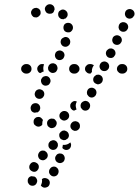

<svg xmlns="http://www.w3.org/2000/svg" viewBox="-20 -590 656 908"><path d="M180 256 181 255Q189 250 198 253Q207 255 212 262Q217 270 215 279Q213 289 205 294H204Q201 296 196 297Q192 298 187 297Q183 296 179 293Q176 291 173 287Q173 287 173 287Q173 287 173 287Q174 285 175 283Q179 274 179 265Q178 261 178 258Q178 257 179 257Q180 256 180 256ZM150 250Q147 247 143 245Q139 245 134 244Q131 244 129 243Q128 243 127 244Q126 244 125 244Q120 246 117 249Q114 252 112 257Q111 261 111 265Q111 270 112 274H113Q116 283 125 287Q134 290 142 287Q151 283 154 274Q158 266 154 257Q152 253 150 250ZM214 211H215Q219 202 228 199Q236 196 245 200Q253 205 256 213Q259 222 255 231Q251 240 242 243Q233 246 225 242Q224 241 223 241Q223 240 222 240Q221 239 220 238Q220 238 219 238Q214 233 212 226Q211 218 214 211ZM163 193Q160 184 152 180Q144 175 135 177Q126 180 122 188L121 189Q117 197 119 206Q122 215 130 219Q138 224 147 222Q156 219 160 211L161 210Q165 202 163 193ZM242 166Q245 175 254 179Q262 183 271 180Q280 177 284 169V168Q288 160 285 151Q282 142 274 138Q270 136 265 136Q261 135 256 137Q252 138 249 141Q246 144 244 148L243 149Q239 157 242 166ZM206 144Q205 134 198 128Q195 125 191 123Q186 122 182 122Q177 122 173 124Q169 126 166 129V130Q160 137 160 146Q161 156 167 162Q174 168 184 168Q193 167 199 160H200Q206 153 206 144ZM312 84Q305 90 297 93Q288 96 279 95Q278 95 277 95Q277 96 277 97Q276 103 275 109Q276 112 279 114Q281 116 284 117Q292 121 301 118Q310 115 314 106Q316 102 316 97Q317 93 315 89Q315 87 314 86Q313 85 313 84Q313 84 312 84ZM252 105Q254 101 254 96Q254 92 253 88Q251 84 248 80Q245 77 241 75Q237 73 232 73Q228 73 224 75Q220 76 216 79V80Q209 86 209 95Q208 105 215 112Q221 118 230 119Q240 119 247 113V112Q250 109 252 105ZM306 52Q306 42 300 35Q297 32 293 30Q289 28 285 27Q280 27 276 28Q272 30 268 33Q265 36 262 40Q260 44 260 49Q260 53 261 57Q263 62 265 65Q268 68 272 70Q276 72 281 73Q285 73 290 72Q294 70 297 67H298Q305 61 306 52ZM358 8Q359 -1 354 -8Q351 -12 347 -14Q343 -16 338 -17Q334 -17 330 -16Q325 -15 322 -12L321 -11Q314 -5 313 4Q312 13 318 20Q321 24 325 26Q329 28 333 29Q338 29 342 28Q346 26 350 24V23Q358 17 358 8ZM246 2Q250 -6 247 -15Q245 -19 242 -22Q239 -26 235 -28Q231 -29 226 -29Q222 -30 218 -28H217Q208 -24 204 -16Q201 -7 204 1Q205 6 209 9Q212 12 216 14Q220 16 224 16Q229 16 233 14H234Q242 11 246 2ZM161 9Q151 8 145 1Q145 1 144 1Q138 -6 139 -16Q139 -25 146 -31Q149 -34 154 -36Q158 -37 162 -37Q167 -37 171 -35Q175 -33 178 -29Q178 -29 178 -29Q180 -28 181 -26Q182 -24 183 -22Q180 -15 180 -7Q180 -4 180 -1Q179 0 179 1Q178 2 177 3Q170 9 161 9ZM307 -40Q308 -49 302 -57Q296 -64 287 -65Q277 -66 270 -60Q262 -54 261 -45Q260 -36 266 -28Q269 -25 273 -23Q277 -20 281 -20Q286 -19 290 -21Q294 -22 298 -25Q306 -31 307 -40ZM129 -65Q124 -73 125 -82V-83Q127 -92 134 -98Q142 -103 151 -102Q160 -101 166 -93Q171 -86 170 -76Q169 -71 167 -67Q165 -64 161 -61Q160 -60 160 -60Q159 -60 159 -59Q152 -59 145 -57Q145 -57 145 -56Q145 -57 145 -57Q145 -57 144 -57Q135 -58 129 -65ZM314 -80Q312 -84 312 -89Q312 -93 313 -97Q315 -101 318 -105H319Q323 -110 330 -112Q337 -113 343 -110Q343 -110 343 -110V-109Q339 -101 338 -93Q338 -84 341 -75Q341 -73 342 -72Q340 -71 339 -71Q335 -69 331 -67Q327 -67 324 -69Q321 -70 319 -73Q315 -76 314 -80ZM363 -100V-99Q361 -95 361 -91Q361 -86 362 -82Q364 -78 367 -75Q370 -71 374 -69Q382 -65 391 -68Q400 -71 404 -80Q408 -89 405 -98Q402 -106 393 -111Q389 -112 385 -113Q380 -113 376 -111Q372 -110 369 -107Q365 -104 363 -100ZM146 -136Q149 -128 158 -124Q167 -121 175 -124Q184 -128 187 -136L188 -137Q191 -146 188 -154Q184 -163 175 -166Q167 -170 158 -166Q150 -163 146 -154V-153Q142 -145 146 -136ZM393 -162V-161Q391 -157 391 -153Q391 -149 392 -144Q394 -140 397 -137Q400 -133 404 -131Q412 -127 421 -130Q430 -134 434 -142V-143Q438 -151 435 -160Q432 -169 423 -173Q415 -177 406 -174Q397 -171 393 -162ZM175 -201Q177 -192 186 -187Q194 -183 203 -186Q212 -188 216 -197Q221 -205 218 -214Q215 -223 207 -228Q199 -232 190 -229Q181 -227 177 -218H176Q172 -209 175 -201ZM422 -206Q425 -198 434 -194Q438 -192 442 -191Q446 -191 451 -193Q455 -194 458 -197Q462 -200 464 -204V-205Q468 -213 465 -222Q462 -231 453 -235Q449 -237 445 -237Q440 -237 436 -236Q432 -234 429 -231Q425 -228 423 -224Q419 -215 422 -206ZM87 -249Q80 -255 80 -264Q80 -274 87 -280Q94 -287 103 -287H107Q116 -287 123 -280Q129 -274 129 -264Q129 -255 123 -249Q116 -242 107 -242H103Q94 -242 87 -249ZM349 -249Q356 -255 356 -264Q356 -274 349 -280Q343 -287 333 -287H329Q320 -287 313 -280Q307 -274 307 -264Q307 -255 313 -249Q320 -242 329 -242H333Q343 -242 349 -249ZM389 -249Q382 -255 382 -264Q382 -274 389 -280Q395 -287 405 -287H409Q413 -287 417 -285Q421 -284 424 -281Q423 -279 421 -277Q416 -269 415 -261Q414 -255 415 -249Q414 -248 413 -248Q410 -245 408 -242H405Q395 -242 389 -249ZM576 -249Q582 -255 582 -264Q582 -274 576 -280Q569 -287 560 -287H556Q546 -287 540 -280Q533 -274 533 -264Q533 -255 540 -249Q546 -242 556 -242H560Q569 -242 576 -249ZM163 -280Q169 -287 178 -287H182Q184 -287 185 -287Q187 -287 188 -286Q186 -280 185 -273Q184 -264 186 -255Q187 -253 187 -252Q185 -251 183 -251Q176 -248 170 -244Q163 -246 160 -252Q156 -258 156 -264Q156 -274 163 -280ZM207 -270Q207 -266 208 -261Q209 -257 212 -254Q215 -250 219 -248Q227 -243 236 -246Q245 -248 249 -257Q254 -265 251 -274Q249 -283 241 -288Q237 -290 232 -291Q228 -291 224 -290Q219 -289 216 -286Q212 -283 210 -279Q208 -275 207 -270ZM452 -269Q455 -260 463 -256Q472 -252 481 -255Q489 -258 494 -266V-267Q498 -275 495 -284Q492 -293 483 -297Q475 -301 466 -298Q457 -295 453 -286Q449 -277 452 -269ZM241 -321Q244 -312 252 -308Q260 -304 269 -307Q278 -310 282 -318V-319Q287 -327 284 -336Q281 -345 272 -349Q264 -353 255 -350Q246 -347 242 -339V-338Q238 -330 241 -321ZM482 -331Q485 -322 493 -318Q497 -316 502 -316Q506 -315 511 -317Q515 -318 518 -321Q521 -324 523 -328L524 -329Q528 -337 525 -346Q522 -355 513 -359Q509 -361 505 -361Q500 -361 496 -360Q492 -358 489 -355Q485 -352 483 -348Q479 -339 482 -331ZM269 -382Q273 -373 282 -370Q291 -367 299 -371Q308 -376 311 -384V-385Q314 -394 310 -402Q306 -411 297 -414Q288 -417 280 -412Q271 -408 268 -400V-399Q265 -390 269 -382ZM512 -393Q515 -384 523 -380Q532 -376 541 -379Q549 -382 553 -390L554 -391Q558 -399 555 -408Q552 -417 543 -421Q535 -425 526 -422Q517 -419 513 -411V-410Q509 -402 512 -393ZM286 -443Q293 -437 302 -437Q312 -436 318 -443Q325 -450 325 -459V-460Q325 -469 318 -476Q312 -482 302 -482Q293 -482 286 -476Q280 -469 280 -460V-459Q280 -450 286 -443ZM541 -464Q540 -459 542 -455Q543 -451 546 -447Q549 -444 553 -442Q562 -438 571 -441Q579 -444 583 -452L584 -453Q588 -462 585 -470Q582 -479 573 -483Q569 -485 565 -485Q560 -486 556 -484Q552 -483 548 -480Q545 -477 543 -473V-472Q541 -468 541 -464ZM262 -506H261Q255 -513 255 -522Q255 -532 261 -538Q265 -541 269 -543Q273 -545 277 -545Q282 -545 286 -543Q290 -541 293 -538L294 -537Q300 -531 300 -521Q300 -512 293 -506Q293 -505 292 -504Q292 -504 291 -503Q288 -503 286 -502Q283 -501 281 -499Q275 -499 270 -500Q265 -502 262 -506ZM572 -517Q575 -508 583 -504Q592 -500 600 -503Q609 -506 613 -515H614Q618 -524 615 -532Q612 -541 603 -545Q595 -549 586 -546Q577 -543 573 -535V-534Q569 -526 572 -517ZM163 -512Q160 -510 155 -508Q151 -507 147 -508Q142 -508 138 -510Q134 -513 132 -516Q129 -520 128 -524Q126 -528 127 -533Q127 -537 130 -541Q132 -545 135 -548Q136 -548 136 -548Q140 -551 144 -552Q148 -553 153 -553Q157 -552 161 -550Q165 -548 168 -544Q169 -543 169 -542Q170 -540 171 -539Q171 -536 172 -533Q173 -527 171 -522Q168 -516 163 -513Q163 -513 163 -512ZM224 -526Q220 -525 216 -525H215Q206 -525 199 -531Q193 -538 192 -547Q192 -556 199 -563Q206 -570 215 -570H216Q225 -570 232 -563Q238 -557 238 -547Q238 -546 238 -546Q238 -545 238 -544Q237 -542 236 -540Q235 -537 234 -534Q233 -533 233 -533Q232 -532 232 -531Q229 -528 224 -526Z"/></svg>

Font: FRB American Cursive Dotted Extrabold
Style: Bold Italic
Weight: 800
Italic angle: -25°
Version: Version 2.0;Modular Font Editor K font №1